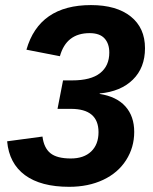

<svg xmlns="http://www.w3.org/2000/svg" viewBox="-20 -718 596 748"><path d="M261.2 -404.8Q334 -404.8 369.9 -433.1Q405.8 -461.4 405.8 -513.2Q405.8 -548.3 387 -568.6Q368.2 -588.9 329.1 -588.9Q238.3 -588.9 213.4 -499L83 -524.4Q132.8 -698.2 334.5 -698.2Q433.6 -698.2 489.3 -653.8Q544.9 -609.4 544.9 -530.3Q544.9 -454.1 497.6 -407.7Q450.2 -361.3 368.7 -354L368.2 -352.1Q434.1 -341.8 468.5 -303.5Q502.9 -265.1 502.9 -204.1Q502.9 -143.6 471.2 -94Q439.5 -44.4 381.8 -17.3Q324.2 9.8 249.5 9.8Q139.2 9.8 77.4 -35.6Q15.6 -81.1 7.8 -167.5L145.5 -186Q150.9 -142.1 176.3 -121.3Q201.7 -100.6 255.9 -100.6Q306.6 -100.6 335.2 -127.9Q363.8 -155.3 363.8 -203.1Q363.8 -293.9 256.3 -293.9H204.1L225.6 -404.8Z"/></svg>

Font: Liberation Sans
Style: Bold Italic
Weight: 700
Italic angle: -12°
Designer: Steve Matteson
Foundry: Ascender Corporation
Version: Version 2.1.5